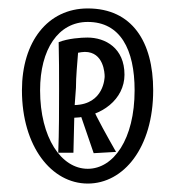

<svg xmlns="http://www.w3.org/2000/svg" viewBox="-20 -716 415 455"><path d="M275 -539C275 -602 230 -627 187 -627C173 -627 141 -625 119 -616C120 -581 120 -540 120 -505C120 -457 120 -403 118 -354H154L156 -437C221 -439 275 -481 275 -539ZM181 -593C226 -593 228 -542 228 -535C228 -533 227 -469 157 -467L160 -508C160 -535 163 -564 165 -591C171 -592 176 -593 181 -593ZM255 -356C234 -393 211 -434 198 -463L167 -455L202 -353ZM343 -502C343 -617 293 -696 188 -696C93 -696 32 -617 32 -502C32 -369 102 -281 188 -281C273 -281 343 -366 343 -502ZM299 -502C299 -386 249 -316 188 -316C125 -316 75 -390 75 -502C75 -599 118 -664 188 -664C265 -664 299 -599 299 -502Z"/></svg>

Font: Englebert
Style: Regular
Weight: 400
Designer: Astigmatic (AOETI)
Foundry: Astigmatic (AOETI)
Version: Version 1.000